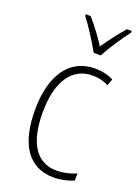

<svg xmlns="http://www.w3.org/2000/svg" viewBox="-147 -829 660 904"><g transform="rotate(20 183.0 -377.0)"><path d="M218 -606H253C277 -651 319 -714 351 -756V-764H327C292 -723 263 -686 235 -644C209 -685 174 -732 145 -764H121V-756C149 -720 192 -653 218 -606ZM240 10C276 10 313 2 340 -11V-46C310 -33 276 -25 243 -25C134 -25 88 -120 88 -260C88 -418 149 -504 251 -504C278 -504 306 -498 331 -485L343 -518C316 -532 286 -539 250 -539C125 -539 50 -437 50 -259C50 -93 111 10 240 10Z"/></g></svg>

Font: Noto Sans Myanmar UI Condensed ExtraLight
Style: Regular
Weight: 200
Width: 3
Designer: Monotype Design Team
Foundry: Monotype Imaging Inc.
Version: Version 2.103